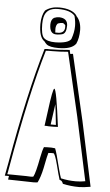

<svg xmlns="http://www.w3.org/2000/svg" viewBox="-63 -986 608 1062"><g transform="rotate(5 240.5 -455.0)"><path d="M404 -333 481 28Q441 35 417 35Q371 35 327 25Q321 9 313 7Q312 6 311 6Q308 5 307 5Q298 -23 285 -76Q269 -138 260 -139Q254 -139 247 -139Q239 -138 232 -138Q228 -128 213 -51Q202 0 187 29Q185 29 181 30Q173 31 165 31Q160 31 76 29L23 28L26 8H3L17 -66Q86 -459 161 -709Q175 -711 191 -710Q231 -710 300 -716Q304 -698 305 -694Q308 -694 312 -695Q318 -696 320 -696Q322 -686 403 -337Q404 -334 404 -333ZM449 -1 374 -351Q365 -391 292 -705Q247 -701 205 -701H184Q172 -701 169 -700Q96 -455 23 -39Q18 -8 16 -2Q18 -1 18 -1H42Q78 -1 121 0Q139 1 145 1Q156 1 158 0L161 -1Q173 -23 189 -108Q197 -150 205 -168Q214 -168 225 -169Q231 -169 234 -169H247Q251 -169 267 -167Q275 -150 300 -50Q308 -20 314 -4H315Q355 5 397 5Q423 5 449 0ZM333 -753 332 -752Q308 -721 237 -721Q189 -721 171 -735Q163 -742 157 -751Q126 -771 126 -845Q127 -894 145 -921Q176 -945 222 -945Q294 -944 320 -909V-907Q347 -880 348 -831Q348 -785 333 -753ZM304 -777Q318 -815 318 -850Q318 -876 310 -906Q286 -936 216 -936Q152 -936 140 -884Q136 -867 136 -845Q136 -788 152 -770Q171 -751 216 -751Q288 -752 304 -777ZM272 -286Q263 -286 246 -285Q230 -285 222 -285Q217 -285 209 -286Q202 -286 198 -286Q202 -315 209 -367Q225 -494 234 -495Q246 -495 272 -288Q272 -287 272 -286ZM198 -885Q212 -891 228 -891Q273 -889 274 -849Q274 -805 251 -799Q245 -797 226 -795H216Q181 -796 181 -848Q182 -875 198 -885ZM222 -856 223 -857Q211 -846 211 -825Q211 -812 212 -805H232Q261 -808 264 -834Q264 -839 264 -849Q256 -860 248 -861Q236 -861 222 -856ZM231 -296H260Q257 -325 252 -371Q248 -399 247 -410Q245 -398 241 -367Q234 -318 231 -296Z"/></g></svg>

Font: Londrina Shadow
Style: Regular
Weight: 400
Designer: Marcelo Magalhaes
Foundry: Marcelo Magalhães
Version: Version 1.001 2011